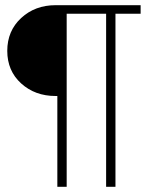

<svg xmlns="http://www.w3.org/2000/svg" viewBox="-20 -720 570 740"><path d="M389 0V-667H237V0H201V-350H194Q115 -350 61.5 -398.5Q8 -447 8 -524Q8 -601 61.5 -650.5Q115 -700 194 -700H522V-667H425V0Z"/></svg>

Font: TitilliumText22L Th
Style: Thin
Weight: 100
Designer: Campivisivi
Foundry: Campivisivi
Version: 1.000